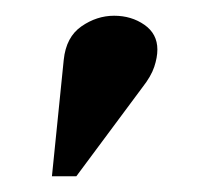

<svg xmlns="http://www.w3.org/2000/svg" viewBox="-20 -744 251 244"><path d="M46 -520 61 -668Q64 -697 83.5 -710.5Q103 -724 125 -724Q147 -724 163.5 -712.5Q180 -701 180 -681Q180 -671 176 -659Q172 -647 161 -633L77 -520Z"/></svg>

Font: Baskervville
Style: Bold
Weight: 700
Version: Version 1.100